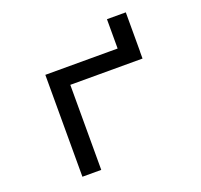

<svg xmlns="http://www.w3.org/2000/svg" viewBox="-150 -1049 1300 1244"><g transform="rotate(-20 500.0 -427.5)"><path d="M211.9 24.9V-677.7H710.4V-879.9H840.3V-609.9H839.8V-561.5H341.8V24.9Z"/></g></svg>

Font: BIZ UDGothic
Style: Bold
Weight: 700
Monospace: yes
Designer: TypeBank Co., Ltd.
Foundry: Morisawa Inc.
Version: Version 1.05